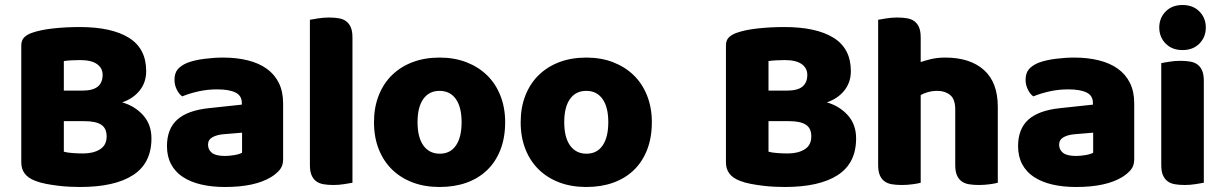

<svg xmlns="http://www.w3.org/2000/svg" viewBox="-20 -731 4885 767"><path d="M235 -125Q249 -121 271 -119.5Q293 -118 313 -118Q353 -118 379.5 -134.5Q406 -151 406 -186Q406 -219 384 -233Q362 -247 317 -247H235ZM235 -369H308Q351 -369 370.5 -385Q390 -401 390 -432Q390 -459 367.5 -475Q345 -491 300 -491Q285 -491 265.5 -490Q246 -489 235 -487ZM300 16Q283 16 260 15Q237 14 212.5 11Q188 8 164 3.5Q140 -1 120 -9Q65 -30 65 -82V-549Q65 -570 76.5 -581.5Q88 -593 108 -600Q142 -612 193 -617.5Q244 -623 298 -623Q426 -623 495 -580Q564 -537 564 -447Q564 -402 538 -369.5Q512 -337 468 -322Q518 -308 551.5 -271Q585 -234 585 -178Q585 -79 511.5 -31.5Q438 16 300 16Z M879 -108Q896 -108 916.5 -111.5Q937 -115 947 -121V-201L875 -195Q847 -193 829 -183Q811 -173 811 -153Q811 -133 826.5 -120.5Q842 -108 879 -108ZM871 -501Q925 -501 969.5 -490Q1014 -479 1045.5 -456.5Q1077 -434 1094 -399.5Q1111 -365 1111 -318V-94Q1111 -68 1096.5 -51.5Q1082 -35 1062 -23Q997 16 879 16Q826 16 783.5 6Q741 -4 710.5 -24Q680 -44 663.5 -75Q647 -106 647 -147Q647 -216 688 -253Q729 -290 815 -299L946 -313V-320Q946 -349 920.5 -361.5Q895 -374 847 -374Q809 -374 773 -366Q737 -358 708 -346Q695 -355 686 -373.5Q677 -392 677 -412Q677 -438 689.5 -453.5Q702 -469 728 -480Q757 -491 796.5 -496Q836 -501 871 -501Z M1388 -1Q1377 1 1355.5 4.5Q1334 8 1312 8Q1290 8 1272.5 5Q1255 2 1243 -7Q1231 -16 1224.5 -31.5Q1218 -47 1218 -72V-652Q1229 -654 1250.5 -657.5Q1272 -661 1294 -661Q1316 -661 1333.5 -658Q1351 -655 1363 -646Q1375 -637 1381.5 -621.5Q1388 -606 1388 -581Z M1998 -243Q1998 -181 1979 -132.5Q1960 -84 1925.5 -51Q1891 -18 1843 -1Q1795 16 1736 16Q1677 16 1629 -2Q1581 -20 1546.5 -53.5Q1512 -87 1493 -135Q1474 -183 1474 -243Q1474 -302 1493 -350Q1512 -398 1546.5 -431.5Q1581 -465 1629 -483Q1677 -501 1736 -501Q1795 -501 1843 -482.5Q1891 -464 1925.5 -430.5Q1960 -397 1979 -349Q1998 -301 1998 -243ZM1648 -243Q1648 -182 1671.5 -149.5Q1695 -117 1737 -117Q1779 -117 1801.5 -150Q1824 -183 1824 -243Q1824 -303 1801 -335.5Q1778 -368 1736 -368Q1694 -368 1671 -335.5Q1648 -303 1648 -243Z M2584 -243Q2584 -181 2565 -132.5Q2546 -84 2511.5 -51Q2477 -18 2429 -1Q2381 16 2322 16Q2263 16 2215 -2Q2167 -20 2132.5 -53.5Q2098 -87 2079 -135Q2060 -183 2060 -243Q2060 -302 2079 -350Q2098 -398 2132.5 -431.5Q2167 -465 2215 -483Q2263 -501 2322 -501Q2381 -501 2429 -482.5Q2477 -464 2511.5 -430.5Q2546 -397 2565 -349Q2584 -301 2584 -243ZM2234 -243Q2234 -182 2257.5 -149.5Q2281 -117 2323 -117Q2365 -117 2387.5 -150Q2410 -183 2410 -243Q2410 -303 2387 -335.5Q2364 -368 2322 -368Q2280 -368 2257 -335.5Q2234 -303 2234 -243Z M3050 -125Q3064 -121 3086 -119.5Q3108 -118 3128 -118Q3168 -118 3194.5 -134.5Q3221 -151 3221 -186Q3221 -219 3199 -233Q3177 -247 3132 -247H3050ZM3050 -369H3123Q3166 -369 3185.5 -385Q3205 -401 3205 -432Q3205 -459 3182.5 -475Q3160 -491 3115 -491Q3100 -491 3080.5 -490Q3061 -489 3050 -487ZM3115 16Q3098 16 3075 15Q3052 14 3027.5 11Q3003 8 2979 3.5Q2955 -1 2935 -9Q2880 -30 2880 -82V-549Q2880 -570 2891.5 -581.5Q2903 -593 2923 -600Q2957 -612 3008 -617.5Q3059 -623 3113 -623Q3241 -623 3310 -580Q3379 -537 3379 -447Q3379 -402 3353 -369.5Q3327 -337 3283 -322Q3333 -308 3366.5 -271Q3400 -234 3400 -178Q3400 -79 3326.5 -31.5Q3253 16 3115 16Z M3966 -1Q3956 2 3934.5 5Q3913 8 3890 8Q3868 8 3850.5 5Q3833 2 3821 -7Q3809 -16 3802.5 -31.5Q3796 -47 3796 -72V-294Q3796 -335 3775.5 -351.5Q3755 -368 3725 -368Q3705 -368 3687 -363Q3669 -358 3658 -351V-1Q3648 2 3626.5 5Q3605 8 3582 8Q3560 8 3542.5 5Q3525 2 3513 -7Q3501 -16 3494.5 -31.5Q3488 -47 3488 -72V-652Q3499 -654 3520.5 -657.5Q3542 -661 3564 -661Q3586 -661 3603.5 -658Q3621 -655 3633 -646Q3645 -637 3651.5 -621.5Q3658 -606 3658 -581V-483Q3671 -488 3697.5 -494.5Q3724 -501 3756 -501Q3855 -501 3910.5 -451.5Q3966 -402 3966 -304Z M4279 -108Q4296 -108 4316.5 -111.5Q4337 -115 4347 -121V-201L4275 -195Q4247 -193 4229 -183Q4211 -173 4211 -153Q4211 -133 4226.5 -120.5Q4242 -108 4279 -108ZM4271 -501Q4325 -501 4369.5 -490Q4414 -479 4445.5 -456.5Q4477 -434 4494 -399.5Q4511 -365 4511 -318V-94Q4511 -68 4496.5 -51.5Q4482 -35 4462 -23Q4397 16 4279 16Q4226 16 4183.5 6Q4141 -4 4110.5 -24Q4080 -44 4063.5 -75Q4047 -106 4047 -147Q4047 -216 4088 -253Q4129 -290 4215 -299L4346 -313V-320Q4346 -349 4320.5 -361.5Q4295 -374 4247 -374Q4209 -374 4173 -366Q4137 -358 4108 -346Q4095 -355 4086 -373.5Q4077 -392 4077 -412Q4077 -438 4089.5 -453.5Q4102 -469 4128 -480Q4157 -491 4196.5 -496Q4236 -501 4271 -501Z M4611 -621Q4611 -659 4636.5 -685Q4662 -711 4704 -711Q4746 -711 4771.5 -685Q4797 -659 4797 -621Q4797 -583 4771.5 -557Q4746 -531 4704 -531Q4662 -531 4636.5 -557Q4611 -583 4611 -621ZM4789 -1Q4778 1 4756.5 4.5Q4735 8 4713 8Q4691 8 4673.5 5Q4656 2 4644 -7Q4632 -16 4625.5 -31.5Q4619 -47 4619 -72V-479Q4630 -481 4651.5 -484.5Q4673 -488 4695 -488Q4717 -488 4734.5 -485Q4752 -482 4764 -473Q4776 -464 4782.5 -448.5Q4789 -433 4789 -408Z"/></svg>

Font: Baloo Bhai
Style: Regular
Weight: 400
Designer: Supriya Tembe, Noopur Datye and Ek Type
Foundry: Ek Type
Version: Version 1.443;PS 1.000;hotconv 16.6.51;makeotf.lib2.5.65220;